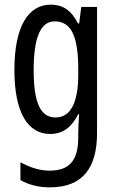

<svg xmlns="http://www.w3.org/2000/svg" viewBox="-20 -567 502 827"><path d="M199 -547C101 -547 42 -452 42 -266C42 -85 98 10 196 10C250 10 288 -18 317 -75H321C318 -43 317 -13 317 9V25C317 129 275 168 193 168C153 168 113 156 68 132V209C107 230 146 240 195 240C337 240 398 155 398 6V-537H330L321 -466H316C287 -523 250 -547 199 -547ZM216 -475C286 -475 317 -412 317 -270V-245C317 -123 283 -61 219 -61C155 -61 125 -123 125 -265C125 -402 153 -475 216 -475Z"/></svg>

Font: Noto Sans Gujarati ExtraCondensed
Style: Regular
Weight: 400
Width: 2
Designer: Jelle Bosma - Monotype Design Team, Universal Thirst
Foundry: Monotype Imaging Inc.
Version: Version 2.106